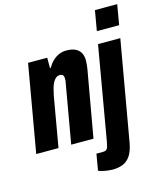

<svg xmlns="http://www.w3.org/2000/svg" viewBox="-140 -822 951 1124"><g transform="rotate(-15 335.5 -260.5)"><path d="M-7 0 85 -528H201V-465H205Q220 -490 237 -506Q254 -522 274.5 -531Q295 -540 319 -540Q353 -540 374.5 -529.5Q396 -519 406 -499.5Q416 -480 416 -453Q416 -441 414.5 -429Q413 -417 411 -402L340 0H205L268 -361Q270 -367 270 -371.5Q270 -376 270 -381Q270 -391 268 -397.5Q266 -404 260.5 -407.5Q255 -411 246 -411Q233 -411 223 -403.5Q213 -396 205 -382Q197 -368 191.5 -348.5Q186 -329 181 -305L128 0ZM522 -603 543 -725H678L657 -603ZM402 204Q392 204 375 202Q358 200 341.5 196Q325 192 317 188L334 89H373Q393 89 399.5 78Q406 67 411 38L509 -528H644L538 78Q529 127 510.5 154.5Q492 182 464.5 193Q437 204 402 204Z"/></g></svg>

Font: Archivo ExtraCondensed ExtraBold
Style: Italic
Weight: 800
Width: 2
Italic angle: -10°
Designer: Hector Gatti
Foundry: Omnibus-Type
Version: Version 2.001